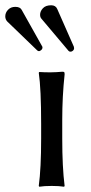

<svg xmlns="http://www.w3.org/2000/svg" viewBox="-66 -705 346 728"><path d="M-8 -679Q10 -679 16 -668L94 -529Q95 -528 95 -525Q95 -519 90 -515Q85 -511 82 -511Q78 -511 75 -514L-39 -624Q-46 -632 -46 -643Q-46 -657 -35.5 -668Q-25 -679 -8 -679ZM128 -685Q145 -685 151 -671L214 -528Q215 -525 215 -522Q215 -520 214 -517.5Q213 -515 209.5 -512Q206 -509 201 -509Q197 -509 194 -512L92 -633Q86 -639 86 -649Q86 -662 96.5 -673.5Q107 -685 128 -685ZM90 -235Q90 -368 81 -429L83 -432Q126 -429 170 -433Q176 -433 177.5 -431.5Q179 -430 179 -423Q170 -339 170 -251V-180Q170 -71 179 0L177 3Q159 0 130 0Q101 0 83 3L81 0Q90 -67 90 -180Z"/></svg>

Font: Libertinus Sans
Style: Regular
Weight: 400
Designer: Philipp H. Poll
Foundry: Khaled Hosny
Version: Version 6.1